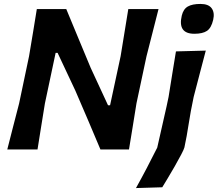

<svg xmlns="http://www.w3.org/2000/svg" viewBox="-20 -759 1105 975"><path d="M17 0Q32 -59 45.8 -112.8Q59.5 -166.5 77 -233.5L127.5 -473.5Q139.5 -544.5 148.5 -599.2Q157.5 -654 167 -713H316.5Q350.5 -631 381 -557.5Q411.5 -484 440.5 -414.5L528.5 -224.5H539L592.5 -473.5Q604 -544 613 -599.2Q622 -654.5 631.5 -713H785Q770 -654 756 -599Q742 -544 724 -473.5L673 -234Q662 -165 653.2 -111.2Q644.5 -57.5 635 0H490Q461.5 -68 430.5 -140.8Q399.5 -213.5 362.5 -299L272.5 -490.5H262.5L208 -233.5Q197 -164.5 188.2 -111Q179.5 -57.5 170.5 0ZM670.5 196Q700 143 724.8 95.5Q749.5 48 778.5 -9.5L825.5 -217L836 -266.5Q847.5 -339 856 -391.2Q864.5 -443.5 873.5 -498L1025 -502Q1010.5 -447.5 996.5 -393.5Q982.5 -339.5 963.5 -267Q947.5 -191.5 938 -128.8Q928.5 -66 916.5 -10.5Q914 -0.5 900 26.2Q886 53 867.2 85.8Q848.5 118.5 830.8 147.8Q813 177 804 192ZM967 -587.5Q881.5 -587.5 903 -679.5Q911 -713 933.8 -726Q956.5 -739 998 -739Q1039 -739 1055 -716.8Q1071 -694.5 1062.5 -658Q1053 -617 1031 -602.2Q1009 -587.5 967 -587.5Z"/></svg>

Font: Commissioner Loud SemiBold
Style: Italic
Weight: 600
Italic angle: -12°
Designer: Kostas Bartsokas
Foundry: Kostas Bartsokas
Version: Version 1.000; ttfautohint (v1.8.3)